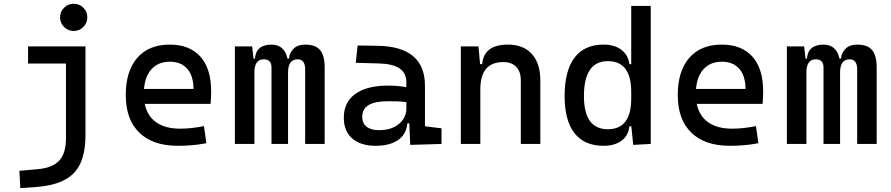

<svg xmlns="http://www.w3.org/2000/svg" viewBox="-20 -764 4728 1019"><path d="M87.9 234.4 83 142.6 180.7 133.8Q259.3 127 294.7 88.1Q330.1 49.3 330.1 -30.3V-426.8H128.9V-517.6H433.6V-45.9Q433.6 92.3 371.1 155.5Q308.6 218.8 170.9 228.5ZM371.1 -599.6Q341.3 -599.6 320.1 -620.8Q298.8 -642.1 298.8 -671.9Q298.8 -702.1 320.1 -723.1Q341.3 -744.1 371.1 -744.1Q401.4 -744.1 422.4 -723.1Q443.4 -702.1 443.4 -671.9Q443.4 -642.1 422.4 -620.8Q401.4 -599.6 371.1 -599.6Z M923.8 9.8Q791.5 9.8 719.5 -59.8Q647.5 -129.4 647.5 -259.8Q647.5 -386.7 708.5 -457Q769.5 -527.3 880.9 -527.3Q985.8 -527.3 1043.2 -463.9Q1100.6 -400.4 1100.6 -279.3Q1100.6 -243.7 1097.7 -212.9H748Q761.7 -147.9 809.6 -114.5Q857.4 -81.1 935.5 -81.1Q967.8 -81.1 999 -84.7Q1030.3 -88.4 1062.5 -94.7L1075.2 -3.9Q1029.3 4.9 991.2 7.3Q953.1 9.8 923.8 9.8ZM744.1 -292H1006.8Q1006.8 -361.8 973.6 -399.2Q940.4 -436.5 881.8 -436.5Q821.8 -436.5 786.1 -398.9Q750.5 -361.3 744.1 -292Z M1599.6 0V-395.5Q1599.6 -449.2 1559.6 -449.2Q1508.8 -449.2 1508.8 -378.9V0H1420.9V-405.3Q1420.9 -449.2 1379.9 -449.2Q1330.1 -449.2 1330.1 -378.9V0H1226.6V-517.6H1318.4L1325.2 -453.1H1333Q1338.9 -527.3 1421.9 -527.3Q1454.6 -527.3 1476.3 -508.8Q1498 -490.2 1505.4 -453.1H1513.7Q1516.1 -483.4 1537.8 -505.4Q1559.6 -527.3 1600.6 -527.3Q1654.3 -527.3 1678.7 -498.5Q1703.1 -469.7 1703.1 -405.3V0Z M2157.2 4.9 2152.3 -109.4H2142.1Q2136.2 -49.8 2091.6 -20Q2046.9 9.8 1974.6 9.8Q1893.6 9.8 1849.1 -29.3Q1804.7 -68.4 1804.7 -139.6Q1804.7 -221.7 1866 -265.6Q1927.2 -309.6 2039.1 -309.6Q2094.7 -309.6 2136.7 -301.3V-325.2Q2136.7 -377 2100.3 -401.1Q2064 -425.3 1992.2 -427.2L1868.2 -430.7L1877.9 -522.5L1982.4 -521Q2110.8 -519 2173.1 -465.6Q2235.4 -412.1 2235.4 -309.6V-93.8L2323.2 -83V0ZM2136.7 -221.7Q2111.8 -225.6 2087.2 -226.1Q2062.5 -226.6 2037.1 -226.6Q1902.3 -226.6 1902.3 -144.5Q1902.3 -110.4 1925.5 -91.8Q1948.7 -73.2 1991.2 -73.2Q2039.6 -73.2 2072 -89.8Q2104.5 -106.4 2120.6 -132.3Q2136.7 -158.2 2136.7 -185.5Z M2744.1 0V-336.9Q2744.1 -383.8 2719.7 -409.2Q2695.3 -434.6 2651.4 -434.6Q2529.3 -434.6 2529.3 -291V0H2425.8V-517.6H2519.5L2527.8 -423.8H2539.1Q2547.9 -527.3 2675.8 -527.3Q2757.8 -527.3 2802.7 -477.5Q2847.7 -427.7 2847.7 -336.9V0Z M3183.1 9.8Q3081.5 9.8 3029.1 -57.1Q2976.6 -124 2976.6 -253.9Q2976.6 -388.7 3029.1 -458Q3081.5 -527.3 3183.1 -527.3Q3241.2 -527.3 3277.6 -500Q3314 -472.7 3320.3 -423.8H3330.1V-732.4H3433.6V0L3340.8 4.9L3330.6 -93.8H3320.3Q3315.4 -44.9 3279.1 -17.6Q3242.7 9.8 3183.1 9.8ZM3330.1 -241.2V-276.4Q3330.1 -439.5 3206.1 -439.5Q3079.1 -439.5 3079.1 -253.9Q3079.1 -78.1 3206.1 -78.1Q3330.1 -78.1 3330.1 -241.2Z M3853.5 9.8Q3721.2 9.8 3649.2 -59.8Q3577.1 -129.4 3577.1 -259.8Q3577.1 -386.7 3638.2 -457Q3699.2 -527.3 3810.5 -527.3Q3915.5 -527.3 3972.9 -463.9Q4030.3 -400.4 4030.3 -279.3Q4030.3 -243.7 4027.3 -212.9H3677.7Q3691.4 -147.9 3739.3 -114.5Q3787.1 -81.1 3865.2 -81.1Q3897.5 -81.1 3928.7 -84.7Q3960 -88.4 3992.2 -94.7L4004.9 -3.9Q3959 4.9 3920.9 7.3Q3882.8 9.8 3853.5 9.8ZM3673.8 -292H3936.5Q3936.5 -361.8 3903.3 -399.2Q3870.1 -436.5 3811.5 -436.5Q3751.5 -436.5 3715.8 -398.9Q3680.2 -361.3 3673.8 -292Z M4529.3 0V-395.5Q4529.3 -449.2 4489.3 -449.2Q4438.5 -449.2 4438.5 -378.9V0H4350.6V-405.3Q4350.6 -449.2 4309.6 -449.2Q4259.8 -449.2 4259.8 -378.9V0H4156.2V-517.6H4248L4254.9 -453.1H4262.7Q4268.6 -527.3 4351.6 -527.3Q4384.3 -527.3 4406 -508.8Q4427.7 -490.2 4435.1 -453.1H4443.4Q4445.8 -483.4 4467.5 -505.4Q4489.3 -527.3 4530.3 -527.3Q4584 -527.3 4608.4 -498.5Q4632.8 -469.7 4632.8 -405.3V0Z"/></svg>

Font: CaskaydiaMono NF
Style: Regular
Weight: 400
Designer: Aaron Bell
Foundry: Saja Typeworks
Version: Version 2111.001; ttfautohint (v1.8.4);Nerd Fonts 3.1.1